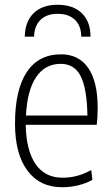

<svg xmlns="http://www.w3.org/2000/svg" viewBox="-20 -777 469 806"><path d="M84 -623Q85 -686 121 -721.5Q157 -757 222 -757Q287 -757 323.5 -721.5Q360 -686 360 -623H321Q321 -668 295 -693.5Q269 -719 222 -719Q176 -719 150 -693.5Q124 -668 123 -623ZM241 9Q147 9 95 -61Q43 -131 43 -258Q43 -400 92.5 -474.5Q142 -549 236 -549Q311 -549 350.5 -491.5Q390 -434 390 -325Q390 -300 389 -284.5Q388 -269 386 -253H88Q90 -145 129.5 -88Q169 -31 242 -31Q274 -31 302.5 -38.5Q331 -46 363 -63L368 -22Q341 -7 308 1Q275 9 241 9ZM235 -509Q169 -509 131.5 -453Q94 -397 89 -292H347Q345 -406 318.5 -457.5Q292 -509 235 -509Z"/></svg>

Font: Encode Sans Compressed
Style: ExtraLight
Weight: 200
Designer: Pablo Impallari, Andres Torresi
Foundry: Pablo Impallari, Andres Torresi
Version: Version 1.000; ttfautohint (v1.00) -l 8 -r 50 -G 200 -x 14 -